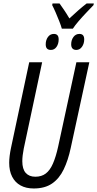

<svg xmlns="http://www.w3.org/2000/svg" viewBox="-20 -1071 558 1101"><path d="M173.3 9.8Q129.4 9.8 97.9 -7.6Q66.4 -24.9 49.6 -57.9Q32.7 -90.8 32.7 -137.7Q32.7 -155.8 35.4 -177.7Q38.1 -199.7 43 -222.7L147.5 -713.9H221.7L116.2 -218.8Q112.3 -199.2 110.1 -180.7Q107.9 -162.1 107.9 -146.5Q107.9 -101.6 127.4 -79.6Q147 -57.6 182.6 -57.6Q218.3 -57.6 242.4 -75.9Q266.6 -94.2 283.4 -132.6Q300.3 -170.9 313.5 -230.5L418 -713.9H492.2L385.7 -223.1Q370.6 -151.9 345.2 -99.4Q319.8 -46.9 278.6 -18.6Q237.3 9.8 173.3 9.8ZM334.5 -906.7Q330.1 -923.3 320.1 -948.7Q310.1 -974.1 299.1 -999.5Q288.1 -1024.9 279.3 -1041.5L281.2 -1051.3H321.3Q332 -1036.1 346.7 -1014.9Q361.3 -993.7 377.9 -965.3Q405.3 -990.7 429.4 -1012Q453.6 -1033.2 477.1 -1051.3H518.1L516.1 -1041.5Q500 -1024.9 476.6 -1000.2Q453.1 -975.6 431.4 -950.4Q409.7 -925.3 397.9 -906.7ZM272 -784.7Q256.8 -784.7 249.5 -792.5Q242.2 -800.3 242.2 -816.9Q242.2 -841.3 254.9 -858.9Q267.6 -876.5 289.1 -876.5Q302.7 -876.5 309.6 -868.7Q316.4 -860.8 316.4 -845.2Q316.4 -819.8 304.2 -802.2Q292 -784.7 272 -784.7ZM417.5 -784.7Q403.3 -784.7 395.8 -792.7Q388.2 -800.8 388.2 -816.9Q388.2 -841.3 401.1 -858.9Q414.1 -876.5 435.5 -876.5Q449.2 -876.5 456.1 -868.7Q462.9 -860.8 462.9 -845.2Q462.9 -820.8 450.2 -802.7Q437.5 -784.7 417.5 -784.7Z"/></svg>

Font: Open Sans Condensed
Style: Italic
Weight: 400
Width: 3
Italic angle: -12°
Designer: Monotype Design Team
Foundry: Monotype Imaging Inc.
Version: Version 3.000